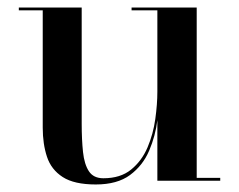

<svg xmlns="http://www.w3.org/2000/svg" viewBox="-20 -480 635 510"><path d="M234.5 10Q177 10 146.5 -9.8Q116 -29.5 104.8 -63.5Q93.5 -97.5 93.5 -141V-452.5H30V-460H197V-151Q197 -109 200.5 -76.2Q204 -43.5 216.2 -25Q228.5 -6.5 254.5 -6.5Q300 -6.5 328.2 -29.5Q356.5 -52.5 371.8 -88.2Q387 -124 392.5 -163.8Q398 -203.5 398 -236.5L403.5 -240Q403.5 -205 398.2 -162Q393 -119 376.2 -79.8Q359.5 -40.5 325.5 -15.2Q291.5 10 234.5 10ZM398 0V-452.5H329.5V-460H502.5V-7.5H565V0Z"/></svg>

Font: BodoniModa_28ptMedium
Style: Regular
Weight: 500
Designer: Owen Earl
Foundry: indestructible type
Version: Version 2.004